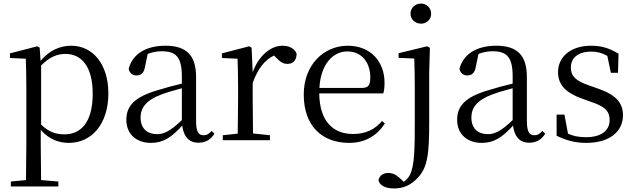

<svg xmlns="http://www.w3.org/2000/svg" viewBox="-20 -788 3567 1079"><path d="M367 15C496 15 589 -92 589 -263C589 -427 502 -531 380 -531C319 -531 258 -506 208 -446L203 -520L190 -528L36 -488V-462L125 -458C127 -408 128 -355 128 -287V27L126 224L41 232V260H308V232L211 224L209 27V-58C257 -3 313 15 367 15ZM211 -420C261 -470 304 -485 348 -485C439 -485 501 -413 501 -261C501 -95 430 -33 343 -33C294 -33 254 -46 211 -88Z M1095 14C1134 14 1164 -2 1185 -37L1169 -52C1153 -34 1141 -28 1124 -28C1097 -28 1082 -45 1082 -108V-355C1082 -479 1026 -531 910 -531C797 -531 723 -482 703 -400C709 -377 724 -364 747 -364C772 -364 789 -377 795 -413L810 -485C837 -495 862 -500 888 -500C967 -500 1002 -470 1002 -359V-318C958 -308 911 -295 869 -282C737 -244 690 -193 690 -115C690 -32 749 15 828 15C900 15 945 -18 1004 -82C1012 -22 1040 14 1095 14ZM1002 -113C939 -53 903 -34 863 -34C807 -34 770 -66 770 -128C770 -183 803 -226 887 -257C921 -270 961 -281 1002 -292Z M1315 0H1497V-28L1402 -38L1400 -229V-322C1430 -403 1467 -451 1520 -476L1529 -467C1552 -443 1569 -429 1595 -429C1630 -429 1646 -451 1647 -486C1637 -515 1605 -531 1567 -531C1500 -531 1433 -473 1400 -382L1394 -520L1381 -528L1227 -488V-462L1315 -458C1317 -408 1318 -358 1318 -289V-229L1316 -37L1232 -28V0Z M1942 15C2032 15 2099 -26 2143 -94L2127 -108C2086 -60 2035 -35 1964 -35C1854 -35 1776 -104 1774 -263H2134C2139 -279 2141 -299 2141 -323C2141 -441 2064 -531 1934 -531C1801 -531 1687 -425 1687 -257C1687 -76 1794 15 1942 15ZM1775 -294C1782 -424 1849 -499 1932 -499C2013 -499 2061 -437 2061 -352C2061 -312 2051 -294 2016 -294Z M2346 -655C2377 -655 2403 -678 2403 -711C2403 -744 2377 -768 2346 -768C2314 -768 2287 -744 2287 -711C2287 -678 2314 -655 2346 -655ZM2194 271C2245 271 2284 255 2323 216C2384 156 2392 78 2392 -104V-380L2396 -519L2381 -528L2220 -489V-463L2308 -459C2310 -409 2311 -355 2311 -288V-96C2311 40 2310 143 2284 194C2275 212 2263 224 2249 234L2229 215C2206 193 2186 184 2162 184C2133 184 2113 198 2107 225C2112 250 2140 271 2194 271Z M2954 14C2993 14 3023 -2 3044 -37L3028 -52C3012 -34 3000 -28 2983 -28C2956 -28 2941 -45 2941 -108V-355C2941 -479 2885 -531 2769 -531C2656 -531 2582 -482 2562 -400C2568 -377 2583 -364 2606 -364C2631 -364 2648 -377 2654 -413L2669 -485C2696 -495 2721 -500 2747 -500C2826 -500 2861 -470 2861 -359V-318C2817 -308 2770 -295 2728 -282C2596 -244 2549 -193 2549 -115C2549 -32 2608 15 2687 15C2759 15 2804 -18 2863 -82C2871 -22 2899 14 2954 14ZM2861 -113C2798 -53 2762 -34 2722 -34C2666 -34 2629 -66 2629 -128C2629 -183 2662 -226 2746 -257C2780 -270 2820 -281 2861 -292Z M3275 15C3411 15 3481 -53 3481 -140C3481 -210 3442 -255 3341 -290L3290 -308C3217 -333 3188 -360 3188 -408C3188 -461 3227 -498 3303 -498C3335 -498 3363 -491 3393 -474L3413 -379H3453L3456 -486C3406 -516 3363 -531 3303 -531C3183 -531 3116 -466 3116 -382C3116 -307 3167 -264 3248 -235L3300 -216C3381 -190 3406 -162 3406 -113C3406 -56 3361 -17 3273 -17C3231 -17 3200 -24 3172 -37L3152 -144H3108V-25C3162 1 3211 15 3275 15Z"/></svg>

Font: Source Han Serif CN
Style: Regular
Weight: 400
Designer: Ryoko NISHIZUKA 西塚涼子 (kana & ideographs); Frank Grießhammer (Latin, Greek & Cyrillic); Wenlong ZHANG 张文龙 (bopomofo); San
Foundry: Adobe
Version: Version 2.003;hotconv 1.1.1;makeotfexe 2.6.0